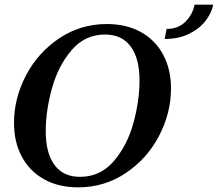

<svg xmlns="http://www.w3.org/2000/svg" viewBox="-20 -783 934 823"><path d="M40 -256Q40 -361 91 -459Q142 -557 233.5 -618.5Q325 -680 438 -680Q523 -680 585 -645Q647 -610 680 -547.5Q713 -485 713 -404Q713 -299 662 -201Q611 -103 519.5 -41.5Q428 20 315 20Q230 20 168 -15Q106 -50 73 -112.5Q40 -175 40 -256ZM578 -438Q578 -533 540 -584Q502 -635 430 -635Q344 -635 286.5 -567.5Q229 -500 202.5 -403.5Q176 -307 176 -221Q176 -127 213.5 -76Q251 -25 323 -25Q410 -25 467.5 -92Q525 -159 551.5 -254.5Q578 -350 578 -438ZM694 -659Q744 -659 775 -690Q806 -721 814 -763H894Q887 -727 860.5 -693Q834 -659 789.5 -637.5Q745 -616 686 -616Z"/></svg>

Font: Philosopher
Style: Bold Italic
Weight: 700
Italic angle: -10°
Designer: Jovanny Lemonad
Foundry: Jovanny Lemonad
Version: Version 2.000